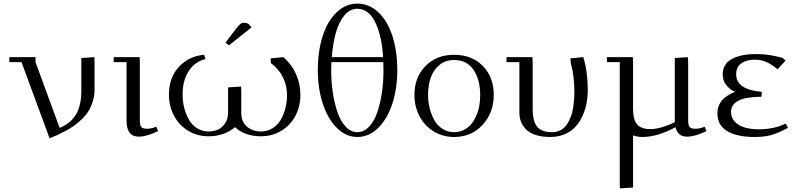

<svg xmlns="http://www.w3.org/2000/svg" viewBox="-20 -758 4448 1072"><path d="M32.2 -411.1V-439H178.2V-411.1L313 -43.9Q324.2 -48.8 330.3 -51.8Q336.4 -54.7 350.8 -63.7Q365.2 -72.8 374.5 -81.8Q383.8 -90.8 396.2 -107.2Q408.7 -123.5 416 -142.1Q423.3 -160.6 428.7 -187.5Q434.1 -214.4 434.1 -245.1V-434.1L506.8 -439L507.8 -411.1V-256.8Q507.8 -222.2 497.8 -190.9Q487.8 -159.7 473.1 -136.2Q458.5 -112.8 434.6 -90.6Q410.6 -68.4 391.1 -54.4Q371.6 -40.5 342.3 -25.1Q313 -9.8 297.4 -2.9Q281.7 3.9 256.8 14.2L100.1 -411.1Z M614.7 -411.1V-439H759.3L760.7 -411.1V-86.9Q760.7 -59.1 769 -49.1Q777.3 -39.1 800.3 -39.1Q826.7 -39.1 852.5 -50.8L862.3 -25.9Q799.3 4.9 754.4 4.9Q686.5 4.9 686.5 -85V-411.1Z M923.3 -230Q923.3 -324.7 978.8 -384.8Q1034.2 -444.8 1120.1 -452.1L1127.4 -428.2Q1068.4 -414.1 1033.9 -361.6Q999.5 -309.1 999.5 -231Q999.5 -192.4 1008.5 -156.2Q1017.6 -120.1 1034.7 -90.1Q1051.8 -60.1 1080.3 -42Q1108.9 -23.9 1144.5 -23.9Q1171.9 -23.9 1195.6 -33.9Q1219.2 -43.9 1236.3 -68.6Q1253.4 -93.3 1253.4 -128.9V-270L1326.2 -274.9L1327.1 -250V-128.9Q1327.1 -76.7 1359.4 -50.3Q1391.6 -23.9 1436.5 -23.9Q1472.2 -23.9 1501 -41.5Q1529.8 -59.1 1547.1 -88.6Q1564.5 -118.2 1573.5 -153.8Q1582.5 -189.5 1582.5 -228Q1582.5 -280.8 1559.1 -327.6Q1535.6 -374.5 1492.2 -405.8L1491.2 -432.1L1562.5 -439Q1608.4 -398.9 1632.8 -344.2Q1657.2 -289.6 1657.2 -228Q1657.2 -164.6 1629.6 -111.8Q1602.1 -59.1 1551.3 -28.1Q1500.5 2.9 1436.5 2.9Q1347.7 2.9 1292.5 -47.9Q1231 2.9 1144.5 2.9Q1080.6 2.9 1029.5 -28.6Q978.5 -60.1 950.9 -113Q923.3 -166 923.3 -230ZM1239.3 -520 1297.4 -597.2Q1313.5 -617.7 1322 -624.3Q1330.6 -630.9 1344.2 -630.9Q1349.6 -630.9 1355.7 -629.2Q1361.8 -627.4 1364.7 -626L1368.2 -624L1384.3 -605L1258.3 -504.9Z M1754.4 -366.2Q1754.4 -471.7 1781.5 -556.2Q1808.6 -640.6 1859.4 -689.2Q1910.2 -737.8 1975.1 -737.8Q2041 -737.8 2092 -689.9Q2143.1 -642.1 2170.7 -557.6Q2198.2 -473.1 2198.2 -366.2Q2198.2 -263.7 2170.4 -178.7Q2142.6 -93.8 2091.3 -43.5Q2040 6.8 1975.1 6.8Q1911.1 6.8 1860.4 -44.2Q1809.6 -95.2 1782 -180.2Q1754.4 -265.1 1754.4 -366.2ZM1829.1 -367.2Q1829.1 -302.2 1838.1 -241.7Q1847.2 -181.2 1864.5 -130.9Q1881.8 -80.6 1910.6 -50.3Q1939.5 -20 1975.1 -20Q2011.2 -20 2040 -50Q2068.8 -80.1 2085.9 -129.6Q2103 -179.2 2112.1 -239.3Q2121.1 -299.3 2121.1 -363.8Q2121.1 -396 2120.1 -411.1H1830.1Q1829.1 -396 1829.1 -367.2ZM1832.5 -439H2119.1Q2111.3 -560.5 2074.5 -634.8Q2037.6 -709 1975.1 -709Q1934.1 -709 1903.3 -672.6Q1872.6 -636.2 1855.7 -577.1Q1838.9 -518.1 1832.5 -439Z M2293.9 -228Q2293.9 -325.7 2355.2 -388.9Q2416.5 -452.1 2515.1 -452.1Q2614.7 -452.1 2675.8 -389.6Q2736.8 -327.1 2736.8 -228Q2736.8 -129.4 2674.8 -61.3Q2612.8 6.8 2515.1 6.8Q2451.2 6.8 2400.1 -25.1Q2349.1 -57.1 2321.5 -110.6Q2293.9 -164.1 2293.9 -228ZM2370.1 -228Q2370.1 -189.5 2379.2 -153.1Q2388.2 -116.7 2405.3 -86.7Q2422.4 -56.6 2450.9 -38.3Q2479.5 -20 2515.1 -20Q2544.4 -20 2568.8 -32Q2593.3 -43.9 2609.9 -63.7Q2626.5 -83.5 2638.4 -110.1Q2650.4 -136.7 2655.8 -166Q2661.1 -195.3 2661.1 -226.1Q2661.1 -312.5 2624 -367.7Q2586.9 -422.9 2515.1 -422.9Q2467.3 -422.9 2433.8 -395.5Q2400.4 -368.2 2385.3 -325.2Q2370.1 -282.2 2370.1 -228Z M2808.1 -411.1V-439H2952.6L2954.1 -411.1V-150.9Q2954.1 -80.1 2979.5 -50Q3004.9 -20 3062 -20Q3088.9 -20 3110.1 -31.2Q3131.3 -42.5 3144.3 -62Q3157.2 -81.5 3166.3 -104Q3175.3 -126.5 3179.4 -153.8Q3183.6 -181.2 3185.3 -202.1Q3187 -223.1 3187 -245.1Q3187 -332 3167 -405.8L3165 -432.1L3236.8 -439Q3261.7 -356.4 3261.7 -256.8Q3261.7 -218.8 3255.1 -182.9Q3248.5 -147 3232.9 -112.1Q3217.3 -77.1 3193.8 -51Q3170.4 -24.9 3134 -9Q3097.7 6.8 3052.7 6.8Q3004.9 6.8 2969.7 -4.9Q2934.6 -16.6 2915.8 -36.9Q2897 -57.1 2888.4 -79.8Q2879.9 -102.5 2879.9 -128.9V-411.1Z M3368.7 -411.1V-439H3513.2L3514.6 -411.1V-150.9Q3514.6 -89.4 3537.4 -63.2Q3560.1 -37.1 3611.3 -37.1Q3642.6 -37.1 3683.1 -49.8Q3723.6 -62.5 3747.6 -76.2V-434.1L3820.3 -439L3822.3 -411.1V-86.9Q3822.3 -59.1 3830.3 -49.1Q3838.4 -39.1 3861.3 -39.1Q3888.7 -39.1 3914.6 -50.8L3924.3 -25.9Q3861.3 4.9 3815.4 4.9Q3763.7 4.9 3751.5 -47.9Q3650.9 6.8 3567.4 6.8Q3542 6.8 3514.6 -2V289.1L3441.4 293.9L3440.4 269V-411.1Z M3985.4 -126Q3985.4 -152.3 3996.3 -174.6Q4007.3 -196.8 4024.4 -210.7Q4041.5 -224.6 4056.4 -232.7Q4071.3 -240.7 4085.4 -245.1Q4062.5 -252.4 4038.8 -278.3Q4015.1 -304.2 4015.1 -342.8Q4015.1 -399.9 4065.4 -428Q4115.7 -456.1 4199.2 -456.1Q4241.2 -456.1 4272.5 -451.4Q4303.7 -446.8 4349.1 -435.1L4366.2 -419.9L4321.3 -371.1Q4288.1 -399.4 4258.3 -412.1Q4228.5 -424.8 4194.3 -424.8Q4149.4 -424.8 4119.9 -405Q4090.3 -385.3 4090.3 -342.8Q4090.3 -257.8 4233.4 -245.1L4231.4 -217.8Q4061.5 -217.8 4061.5 -132.8Q4061.5 -99.6 4084 -77.1Q4106.4 -54.7 4140.4 -45.4Q4174.3 -36.1 4218.3 -36.1Q4300.8 -36.1 4367.2 -67.9L4379.4 -43.9Q4325.2 -15.1 4287.4 -4.2Q4249.5 6.8 4192.4 6.8Q4096.2 6.8 4040.8 -25.6Q3985.4 -58.1 3985.4 -126Z"/></svg>

Font: Dehuti Alt
Style: Book
Weight: 400
Version: Version 1.2